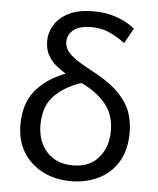

<svg xmlns="http://www.w3.org/2000/svg" viewBox="-54 -793 697 849"><g transform="rotate(5 295.0 -368.5)"><path d="M292.5 9.8Q221.7 9.8 166.5 -18.6Q111.3 -46.9 79.8 -98.4Q48.3 -149.9 48.3 -219.7Q48.3 -313.5 95.5 -371.3Q142.6 -429.2 228 -461.9Q205.1 -476.1 183.3 -493.9Q161.6 -511.7 147.7 -537.4Q133.8 -563 133.8 -600.6Q133.8 -635.3 153.6 -668.9Q173.3 -702.6 215.8 -724.9Q258.3 -747.1 326.2 -747.1Q375.5 -747.1 412.4 -736.3Q449.2 -725.6 474.1 -711.2Q499 -696.8 511.2 -686.5L473.6 -619.1Q442.4 -642.6 405.8 -659.7Q369.1 -676.8 324.7 -676.8Q283.2 -676.8 260 -665Q236.8 -653.3 227.5 -636.2Q218.3 -619.1 218.3 -603.5Q218.3 -586.4 226.3 -570.6Q234.4 -554.7 258.5 -535.6Q282.7 -516.6 331.5 -490.2Q419.4 -445.3 462.4 -400.9Q505.4 -356.4 519 -313.5Q532.7 -270.5 532.7 -229.5Q532.7 -146.5 499 -93.5Q465.3 -40.5 410.6 -15.4Q356 9.8 292.5 9.8ZM294.4 -60.5Q368.7 -60.5 408.9 -107.9Q449.2 -155.3 449.2 -227.5Q449.2 -299.3 408.9 -347.4Q368.7 -395.5 301.3 -426.8Q224.6 -401.4 180.7 -354.7Q136.7 -308.1 136.7 -227.5Q136.7 -152.3 179.4 -106.4Q222.2 -60.5 294.4 -60.5Z"/></g></svg>

Font: Lunasima
Style: Regular
Weight: 400
Designer: The DocRepair Project, Monotype Design Team
Foundry: Google
Version: Version 2.009